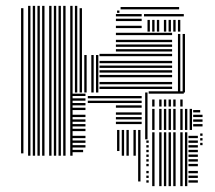

<svg xmlns="http://www.w3.org/2000/svg" viewBox="-20 -532 733 656"><path d="M60 -8H52V-216H60ZM84 0H76V-216H84ZM100 0H92V-216H100ZM116 0H108V-216H116ZM132 0H124V-216H132ZM156 0H148V-216H156ZM172 0H164V-216H172ZM188 0H180V-216H188ZM204 0H196V-216H204ZM228 0H220V-216H228ZM264 -12H224V-20H264ZM272 -28H224V-36H272ZM272 -44H224V-52H272ZM272 -60H224V-68H272ZM272 -84H224V-92H272ZM272 -100H224V-108H272ZM272 -116H224V-124H272ZM272 -132H224V-140H272ZM272 -156H224V-164H272ZM272 -172H224V-180H272ZM272 -188H224V-196H272ZM272 -204H224V-212H272ZM388 -16H380V-88H388ZM404 0H396V-88H404ZM420 0H412V-88H420ZM444 0H436V-88H444ZM460 88H452V-88H460ZM464 -108H376V-116H464ZM464 -124H376V-132H464ZM464 -140H376V-148H464ZM464 -164H376V-172H464ZM464 -180H280V-188H464ZM464 -196H280V-204H464ZM488 92H480V84H488ZM488 76H480V68H488ZM488 60H480V52H488ZM488 36H480V28H488ZM488 20H480V12H488ZM488 4H480V-4H488ZM488 -12H480V-20H488ZM488 -28H480V-36H488ZM488 -44H480V-52H488ZM484 -56H476V-216H484ZM508 104H500V-80H508ZM532 104H524V-80H532ZM548 104H540V-80H548ZM564 104H556V-80H564ZM580 104H572V-80H580ZM604 104H596V-80H604ZM620 104H612V-80H620ZM656 92H624V84H656ZM656 76H624V68H656ZM656 60H624V52H656ZM656 36H624V28H656ZM656 20H624V12H656ZM656 4H624V-4H656ZM656 -12H624V-20H656ZM656 -28H624V-36H656ZM656 -44H624V-52H656ZM656 -60H624V-68H656ZM672 -36H664V-44H672ZM672 -52H664V-60H672ZM672 -68H664V-76H672ZM508 -88H500V-160H508ZM532 -88H524V-160H532ZM548 -88H540V-160H548ZM564 -88H556V-160H564ZM580 -88H572V-160H580ZM604 -88H596V-160H604ZM620 -88H612V-160H620ZM636 -88H628V-160H636ZM672 -100H640V-108H672ZM672 -116H640V-124H672ZM672 -132H640V-140H672ZM664 -148H640V-156H664ZM508 -168H500V-192H508ZM532 -168H524V-192H532ZM548 -168H540V-192H548ZM564 -168H556V-192H564ZM580 -168H572V-192H580ZM604 -168H596V-192H604ZM608 -212H488V-220H608ZM60 -216H52V-424H60ZM84 -216H76V-424H84ZM100 -216H92V-424H100ZM116 -216H108V-424H116ZM132 -216H124V-424H132ZM156 -216H148V-424H156ZM172 -216H164V-424H172ZM188 -216H180V-424H188ZM204 -216H196V-424H204ZM228 -216H220V-424H228ZM244 -216H236V-424H244ZM260 -216H252V-424H260ZM276 -216H268V-344H276ZM300 -216H292V-344H300ZM316 -216H308V-344H316ZM568 -228H320V-236H568ZM568 -244H320V-252H568ZM568 -268H320V-276H568ZM568 -284H320V-292H568ZM568 -300H320V-308H568ZM568 -316H320V-324H568ZM568 -340H320V-348H568ZM568 -356H376V-364H568ZM568 -372H376V-380H568ZM568 -388H376V-396H568ZM568 -412H376V-420H568ZM596 -216H588V-416H596ZM612 -216H604V-416H612ZM596 -424H588V-440H596ZM60 -424H52V-488H60ZM84 -424H76V-488H84ZM100 -424H92V-488H100ZM116 -424H108V-488H116ZM132 -424H124V-488H132ZM156 -424H148V-488H156ZM172 -424H164V-488H172ZM188 -424H180V-488H188ZM204 -424H196V-488H204ZM228 -424H220V-488H228ZM244 -424H236V-488H244ZM260 -424H252V-488H260ZM464 -436H376V-444H464ZM464 -460H376V-468H464ZM464 -476H376V-484H464ZM492 -424H484V-464H492ZM508 -424H500V-464H508ZM524 -424H516V-464H524ZM548 -424H540V-464H548ZM564 -424H556V-464H564ZM580 -424H572V-464H580ZM596 -424H588V-464H596ZM608 -476H472V-484H608ZM60 -488H52V-504H60ZM84 -488H76V-512H84ZM100 -488H92V-512H100ZM116 -488H108V-512H116ZM132 -488H124V-512H132ZM156 -488H148V-512H156ZM172 -488H164V-512H172ZM188 -488H180V-512H188ZM204 -488H196V-512H204ZM228 -488H220V-512H228ZM244 -488H236V-512H244ZM260 -488H252V-504H260ZM388 -488H380V-496H388ZM592 -500H392V-508H592Z"/></svg>

Font: Rubik Lines
Style: Regular
Weight: 400
Designer: Hubert and Fischer, NaN
Foundry: Hubert and Fischer, NaN
Version: Version 2.201